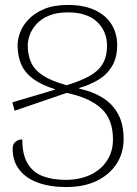

<svg xmlns="http://www.w3.org/2000/svg" viewBox="-20 -746 555 775"><path d="M300 -388Q353 -377 393.5 -352Q434 -327 456.5 -286Q479 -245 479 -185Q479 -128 450 -84Q421 -40 369.5 -15.5Q318 9 247 9Q181 9 132.5 -9Q84 -27 57.5 -61.5Q31 -96 31 -146Q31 -158 35.5 -165.5Q40 -173 48.5 -178Q57 -183 70 -183Q70 -122 91.5 -86Q113 -50 152.5 -35Q192 -20 246 -20Q301 -20 344 -40Q387 -60 411.5 -97Q436 -134 436 -183Q436 -265 388.5 -308.5Q341 -352 249 -371L39 -299L30 -333L202 -384V-386Q147 -403 113.5 -428Q80 -453 65.5 -486.5Q51 -520 51 -563Q51 -587 61 -614.5Q71 -642 95 -667.5Q119 -693 158 -709.5Q197 -726 255 -726Q318 -726 362.5 -705.5Q407 -685 430 -648Q453 -611 453 -564Q453 -513 432 -478.5Q411 -444 376.5 -423.5Q342 -403 300 -391ZM92 -563Q92 -524 105.5 -494Q119 -464 153 -441.5Q187 -419 249 -402Q305 -419 341 -439Q377 -459 394.5 -488.5Q412 -518 412 -561Q412 -620 371.5 -658Q331 -696 255 -696Q208 -696 176.5 -682.5Q145 -669 126.5 -648Q108 -627 100 -604.5Q92 -582 92 -563Z"/></svg>

Font: Noto Serif Armenian ExtraLight
Style: Regular
Weight: 250
Version: Version 2.007